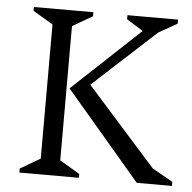

<svg xmlns="http://www.w3.org/2000/svg" viewBox="-47 -659 708 707"><g transform="rotate(5 307.0 -306.0)"><path d="M50 0V-15L124 -58V-554L50 -598V-612H270V-597L196 -554V-58L270 -14V0ZM207 -325 457 -559 396 -597V-612H583V-597L514 -558L282 -345L538 -58L614 -15V0H484Z"/></g></svg>

Font: Ancizar Serif Light
Style: Regular
Weight: 300
Designer: Cesar Puertas, Viviana Monsalve, Julian Moncada, Julian Prieto, Jose Castro, Felipe Aragon, Mariel Hernandez, Sara Alarc
Version: Version 8.100